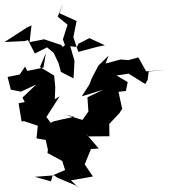

<svg xmlns="http://www.w3.org/2000/svg" viewBox="-20 -1101 1043 1188"><path d="M334 -2 450 47 473 67 419 15 555 -9 504 -84 543 -179 591 -182 505 -282 528 -257 657 -258 656 -334 719 -401 736 -428 713 -533 759 -538 770 -593 701 -634 776 -645 879 -581 894 -608 900 -659 1003 -667 884 -660 836 -746 775 -729 726 -733 633 -708 652 -757 589 -695 548 -617 533 -578 486 -505 619 -546 521 -499 527 -411 490 -359 381 -392 440 -379 314 -351 294 -341 267 -377 349 -505 319 -487 322 -561 315 -634 227 -686 264 -772 249 -683 149 -662 135 -689 102 -640 27 -625 47 -546 110 -534 204 -578 119 -497 133 -470 95 -462 114 -348 127 -352 214 -323 206 -245 263 -235 276 -176 274 -154 365 -105 387 -36 401 -57 306 -16 295 21 195 -7 315 -16ZM581 -811 465 -780 450 -822 434 -872 454 -971 348 -1019 370 -1081 337 -998 398 -948 369 -857 383 -819 456 -810 465 -830 533 -865 629 -821ZM369 -811 358 -823 253 -858 163 -840 175 -944 147 -931 8 -841 134 -847 153 -853 196 -770 271 -808 312 -774 342 -711 357 -656 435 -616 441 -724 407 -842Z"/></svg>

Font: Hussar Lance
Style: ExBd
Weight: 700
Foundry: Cannot Into Space Fonts, PlusOne Fonts
Version: Version 2.270